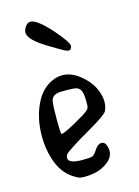

<svg xmlns="http://www.w3.org/2000/svg" viewBox="-116 -827 645 891"><g transform="rotate(-15 206.5 -381.5)"><path d="M121.1 -106.4Q121.1 -79.1 188.5 -79.1Q225.6 -79.1 235.8 -83Q246.1 -86.9 260.7 -109.9Q275.4 -132.8 293.9 -132.8Q312.5 -131.8 318.4 -103.5Q320.3 -96.7 320.3 -88.9Q320.3 -47.9 267.6 -20.5Q231.4 -1 176.8 -1Q166 -1 155.8 -2.9Q145.5 -4.9 122.1 -20.5Q72.3 -53.7 50.8 -123Q34.2 -174.8 34.2 -233.4Q34.2 -329.1 74.2 -401.4Q93.8 -437.5 127.9 -460.9Q164.1 -483.4 198.2 -483.4Q240.2 -483.4 281.2 -451.2Q321.3 -418.9 338.4 -383.8Q355.5 -348.6 356.4 -319.3V-312.5Q356.4 -288.1 345.7 -268.6Q333 -251 261.7 -210Q131.8 -134.8 125 -121.1Q121.1 -113.3 121.1 -106.4ZM170.9 -411.1Q129.9 -408.2 125 -378.9Q121.1 -357.4 121.1 -292Q121.1 -226.6 125 -220.7H126Q144.5 -220.7 244.1 -280.3Q261.7 -292 268.6 -299.3Q275.4 -306.6 275.4 -323.2V-343.8Q274.4 -380.9 266.1 -393.1Q257.8 -405.3 245.1 -408.2Q232.4 -411.1 207 -411.1ZM258.8 -585.9Q255.9 -586.9 248 -588.4Q240.2 -589.8 175.8 -628.9Q85 -682.6 85 -717.8Q85 -732.4 95.7 -747.1Q106.4 -761.7 120.1 -761.7Q150.4 -761.7 214.8 -690.4Q273.4 -623 273.4 -604.5Q273.4 -601.6 272.5 -600.6Q267.6 -585 258.8 -585.9Z"/></g></svg>

Font: Semi-Sweet
Style: Book
Weight: 400
Designer: Walter E Stewart
Version: 0.5